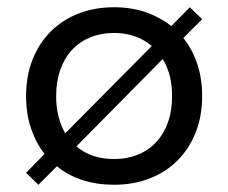

<svg xmlns="http://www.w3.org/2000/svg" viewBox="-20 -500 630 530"><path d="M52 -23 103 -75Q79 -106 65.5 -146Q52 -186 52 -235Q52 -291 70 -336Q88 -381 120 -413Q152 -445 196.5 -462.5Q241 -480 295 -480Q342 -480 381.5 -466.5Q421 -453 453 -428L504 -480L538 -447L486 -395Q511 -364 524.5 -323.5Q538 -283 538 -235Q538 -179 520 -134Q502 -89 470 -57Q438 -25 393.5 -7.5Q349 10 295 10Q200 10 137 -41L86 10ZM135 -235Q135 -176 160 -132L399 -373Q357 -409 295 -409Q259 -409 229.5 -397Q200 -385 179 -362.5Q158 -340 146.5 -307.5Q135 -275 135 -235ZM295 -61Q331 -61 360.5 -73Q390 -85 411 -107.5Q432 -130 443.5 -162Q455 -194 455 -235Q455 -296 429 -337L191 -96Q232 -61 295 -61Z"/></svg>

Font: Gantari
Style: Regular
Weight: 400
Designer: Anugrah Pasau
Foundry: Lafontype
Version: Version 1.000; ttfautohint (v1.8.4)